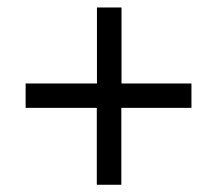

<svg xmlns="http://www.w3.org/2000/svg" viewBox="-20 -578 590 523"><path d="M311 -350.6H501.5V-284.2H310.5V-74.7H243.7V-284.2H49.8V-350.6H244.1V-557.6H311Z"/></svg>

Font: Oxygen
Style: Regular
Weight: 400
Designer: Vernon Adams
Foundry: Vernon Adams
Version: Version Release 0.2.3 webfont; ttfautohint (v0.93.3-1d66) -l